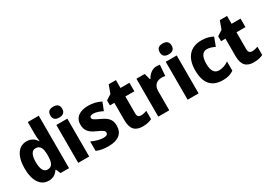

<svg xmlns="http://www.w3.org/2000/svg" viewBox="3 -1583 3354 2409"><g transform="rotate(-30 1680.5 -379.0)"><path d="M227 10C296 10 335 -20 366 -66H373L402 0H525V-760H366V-590C366 -553 370 -510 374 -479H370C340 -528 296 -559 229 -559C115 -559 40 -459 40 -275C40 -92 114 10 227 10ZM284 -119C232 -119 201 -169 201 -274C201 -376 232 -427 283 -427C351 -427 374 -378 374 -280V-258C372 -163 348 -119 284 -119Z M738 -768C686 -768 652 -747 652 -689C652 -632 687 -611 738 -611C788 -611 824 -632 824 -689C824 -747 789 -768 738 -768ZM817 -549H658V0H817Z M1311 -165C1311 -259 1259 -299 1176 -337C1091 -377 1077 -387 1077 -410C1077 -430 1094 -441 1128 -441C1169 -441 1214 -424 1261 -401L1306 -515C1244 -545 1189 -559 1125 -559C1000 -559 921 -505 921 -402C921 -314 963 -270 1051 -231C1143 -190 1155 -176 1155 -152C1155 -127 1136 -113 1091 -113C1043 -113 977 -131 922 -158V-21C977 2 1027 10 1095 10C1239 10 1311 -53 1311 -165Z M1639 -121C1606 -121 1587 -139 1587 -178V-426H1717V-549H1587V-663H1482L1440 -547L1363 -498V-426H1427V-174C1427 -38 1488 10 1590 10C1646 10 1689 -1 1724 -18V-138C1695 -128 1668 -121 1639 -121Z M2113 -559C2049 -559 1997 -512 1970 -460H1962L1938 -549H1818V0H1977V-277C1977 -370 2034 -403 2101 -403C2119 -403 2138 -401 2149 -397L2161 -554C2147 -557 2128 -559 2113 -559Z M2323 -768C2271 -768 2237 -747 2237 -689C2237 -632 2272 -611 2323 -611C2373 -611 2409 -632 2409 -689C2409 -747 2374 -768 2323 -768ZM2402 -549H2243V0H2402Z M2753 10C2820 10 2867 -4 2911 -35V-168C2866 -138 2821 -121 2768 -121C2707 -121 2671 -169 2671 -273C2671 -376 2705 -429 2767 -429C2804 -429 2839 -417 2881 -397L2927 -520C2883 -544 2832 -559 2763 -559C2604 -559 2509 -459 2509 -272C2509 -77 2595 10 2753 10Z M3249 -121C3216 -121 3197 -139 3197 -178V-426H3327V-549H3197V-663H3092L3050 -547L2973 -498V-426H3037V-174C3037 -38 3098 10 3200 10C3256 10 3299 -1 3334 -18V-138C3305 -128 3278 -121 3249 -121Z"/></g></svg>

Font: Noto Sans Gurmukhi UI SemiCondensed ExtraBold
Style: Regular
Weight: 800
Width: 4
Designer: Jelle Bosma - Monotype Design Team
Foundry: Monotype Imaging Inc.
Version: Version 2.004